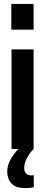

<svg xmlns="http://www.w3.org/2000/svg" viewBox="-20 -763 231 983"><path d="M152 -743V-611H38V-743ZM153 134V196Q137 200 108 200Q60 200 38.5 176Q17 152 17 115Q17 87 32.5 57Q48 27 74 0H39V-510H152V0Q135 16 119.5 43.5Q104 71 104 96Q104 135 141 135Z"/></svg>

Font: Saira ExtraCondensed
Style: Bold
Weight: 700
Width: 2
Designer: Hector Gatti with collaboration of the Omnibus-Type team
Foundry: Omnibus-Type
Version: Version 0.072; ttfautohint (v1.8)